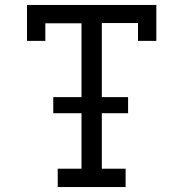

<svg xmlns="http://www.w3.org/2000/svg" viewBox="-20 -755 740 775"><path d="M213 0V-74H309V-298H195V-363H309V-661H163V-590H89V-735H611V-590H537V-662H391V-363H497V-298H391V-74H487V0Z"/></svg>

Font: Iosevka Etoile
Style: Regular
Weight: 400
Designer: Belleve Invis
Foundry: Belleve Invis
Version: Version 33.2.4